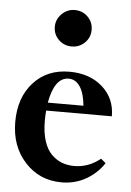

<svg xmlns="http://www.w3.org/2000/svg" viewBox="-52 -741 539 792"><g transform="rotate(5 217.5 -345.5)"><path d="M149.4 -626Q149.4 -656.7 172.1 -679.2Q194.8 -701.7 225.6 -701.7Q257.8 -701.7 279.8 -679.9Q301.8 -658.2 301.8 -626Q301.8 -594.2 279.5 -572.5Q257.3 -550.8 225.6 -550.8Q193.8 -550.8 171.6 -572.5Q149.4 -594.2 149.4 -626ZM232.9 11.2Q141.1 11.2 81.1 -54.4Q21 -120.1 21 -220.7Q21 -321.8 77.4 -384Q133.8 -446.3 226.1 -446.3Q310.1 -446.3 363 -399.4Q416 -352.5 416 -278.3H144Q142.1 -259.3 142.1 -235.8Q142.1 -188.5 153.1 -153.6Q164.1 -118.7 183.6 -98.9Q203.1 -79.1 226.8 -69.8Q250.5 -60.5 279.3 -60.5Q337.4 -60.5 387.2 -100.1L407.2 -83.5Q379.4 -41 334 -14.9Q288.6 11.2 232.9 11.2ZM225.6 -417.5Q167 -417.5 147.9 -311.5H295.4Q290.5 -363.8 272.2 -390.6Q253.9 -417.5 225.6 -417.5Z"/></g></svg>

Font: Elstob
Style: Bold
Weight: 700
Designer: Peter S. Baker
Version: Version 1.015